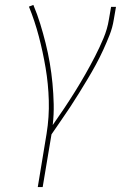

<svg xmlns="http://www.w3.org/2000/svg" viewBox="-20 -548 540 783"><path d="M134 215 170 -3Q181 -71 179 -138.5Q177 -206 166 -271Q155 -336 138.5 -399Q122 -462 98 -521L116 -528Q132 -490 144 -451Q156 -412 166 -372Q176 -332 183 -291Q190 -250 194 -208Q198 -166 199 -123.5Q200 -81 195 -38Q219 -72 242 -106.5Q265 -141 286.5 -175.5Q308 -210 328.5 -246Q349 -282 367.5 -318Q386 -354 402 -392Q418 -430 424 -468L433 -520H453L444 -468Q439 -436 427 -405.5Q415 -375 401 -344.5Q387 -314 371 -284.5Q355 -255 337.5 -226Q320 -197 302.5 -168.5Q285 -140 266.5 -112Q248 -84 228.5 -56Q209 -28 190 0L154 215Z"/></svg>

Font: Iosevka Curly Slab Thin
Style: Italic
Weight: 100
Italic angle: -9°
Monospace: yes
Designer: Belleve Invis
Foundry: Belleve Invis
Version: Version 22.1.2; ttfautohint (v1.8.4)